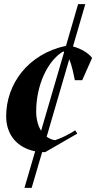

<svg xmlns="http://www.w3.org/2000/svg" viewBox="-20 -726 468 934"><path d="M99 188H134L185 14H200L356 -76L346 -92C314 -72 284 -56 248 -44C233 -46 219 -52 207 -61L317 -438C329 -409 337 -371 344 -336H380L428 -444C409 -470 372 -490 335 -500L395 -706H360L301 -503C117 -464 10 -318 10 -160C10 -70 64 -7 151 10ZM156 -184C156 -312 212 -432 288 -476L292 -473L180 -90C165 -114 156 -146 156 -184Z"/></svg>

Font: Mazius Display Extra Italic
Style: Bold
Weight: 700
Italic angle: -17°
Designer: Alberto Casagrande & Collletttivo
Foundry: Collletttivo
Version: Version 2.000;Glyphs 3.2 (3217)